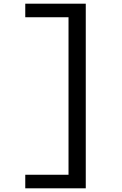

<svg xmlns="http://www.w3.org/2000/svg" viewBox="-20 -821 660 1041"><path d="M445 200V-801H117V-727.5H351.5V126.5H117V200Z"/></svg>

Font: Monaspace Argon
Style: Regular
Weight: 400
Designer: Riley Cran & the Lettermatic Team
Foundry: Lettermatic
Version: Version 1.200 (Monaspace Argon)